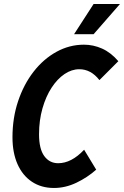

<svg xmlns="http://www.w3.org/2000/svg" viewBox="-20 -923 616 954"><path d="M42 -241Q42 -337 70 -420.5Q98 -504 147 -567Q196 -630 260.5 -665.5Q325 -701 397 -701Q444 -701 487.5 -681.5Q531 -662 568 -619L474 -525Q432 -579 374 -579Q336 -579 300.5 -555Q265 -531 236.5 -487.5Q208 -444 191 -384.5Q174 -325 174 -256Q174 -183 200 -147.5Q226 -112 269 -112Q335 -112 398 -179L458 -80Q414 -41 359.5 -15Q305 11 248 11Q185 11 138.5 -20Q92 -51 67 -107.5Q42 -164 42 -241ZM348 -753 445 -903H576L445 -753Z"/></svg>

Font: Radio Canada Condensed SemiBold
Style: Italic
Weight: 600
Width: 3
Italic angle: -12°
Designer: Charles Daoud, Etienne Aubert Bonn, Alexandre Saumier Demers, Jacques Le Bailly
Foundry: Radio-Canada
Version: Version 2.104; ttfautohint (v1.8.4.7-5d5b);gftools[0.9.28.de